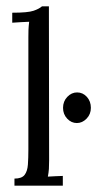

<svg xmlns="http://www.w3.org/2000/svg" viewBox="-20 -587 345 607"><path d="M25.7 -22.4Q48.8 -22.4 57.8 -34.1Q66.7 -45.8 68.2 -66.6Q69.7 -87.3 69.7 -114V-469.4Q69.7 -481.1 70 -492.1Q70.4 -503.1 72.2 -518.2Q58.7 -517.8 45.5 -516.9Q32.3 -516 18.7 -515.2V-546.8Q68.2 -546.8 86.2 -553Q104.1 -559.2 112.6 -566.9H134.6L135.3 -79.6Q135.3 -64.5 134.6 -53Q133.8 -41.4 131.3 -28.6Q143 -29.3 154.9 -29.9Q166.9 -30.4 178.6 -30.8V0H25.7ZM223 -198Q205.4 -198 192.3 -212Q179.3 -225.9 179.3 -246.1Q179.3 -266.6 192.7 -280.7Q206.1 -294.8 223.7 -294.8Q242 -294.8 254.7 -280.7Q267.3 -266.6 267.3 -246.1Q267.3 -225.9 253.8 -212Q240.2 -198 223 -198Z"/></svg>

Font: Parastoo
Style: Regular
Weight: 400
Foundry: Saber Rastikerdar (saber.rastikerdar@gmail.com)
Version: Version 3.000